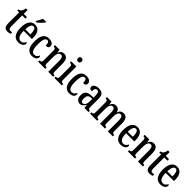

<svg xmlns="http://www.w3.org/2000/svg" viewBox="473 -2554 4352 4352"><g transform="rotate(45 2649.5 -378.0)"><path d="M192 10Q135 10 106 -24.5Q77 -59 77 -146V-486H16V-521Q41 -525 58 -535Q75 -545 87 -561Q99 -576 107.5 -597.5Q116 -619 122 -659H175V-536H278V-486H175V-147Q175 -95 187.5 -72Q200 -49 229 -49Q246 -49 259.5 -51Q273 -53 286 -57V-7Q273 -1 249 4.5Q225 10 192 10Z M541 10Q445 10 395 -62Q345 -134 345 -264Q345 -405 394 -476Q443 -547 532 -547Q615 -547 662 -485Q709 -423 709 -305V-263H445Q446 -153 476 -101Q506 -49 563 -49Q604 -49 630.5 -72.5Q657 -96 671 -129Q681 -125 687.5 -116.5Q694 -108 694 -94Q694 -72 678 -48Q662 -24 628 -7Q594 10 541 10ZM611 -314Q611 -395 593.5 -444.5Q576 -494 535 -494Q493 -494 470.5 -447.5Q448 -401 446 -314ZM484 -619Q505 -656 527 -694Q549 -732 561 -766H667V-756Q657 -739 633 -711.5Q609 -684 579.5 -655.5Q550 -627 525 -606H484Z M977 10Q921 10 878 -18Q835 -46 811 -106.5Q787 -167 787 -265Q787 -372 811.5 -433.5Q836 -495 878.5 -521Q921 -547 974 -547Q1047 -547 1085 -519.5Q1123 -492 1123 -444Q1123 -410 1103.5 -394.5Q1084 -379 1035 -379Q1035 -427 1023 -461Q1011 -495 975 -495Q948 -495 928.5 -475Q909 -455 898 -405Q887 -355 887 -266Q887 -160 912.5 -104Q938 -48 993 -48Q1035 -48 1063 -73Q1091 -98 1104 -130Q1113 -124 1117.5 -115Q1122 -106 1122 -91Q1122 -70 1108.5 -46.5Q1095 -23 1063 -6.5Q1031 10 977 10Z M1172 0V-43H1178Q1205 -43 1222.5 -55.5Q1240 -68 1240 -115V-425Q1240 -469 1223 -481Q1206 -493 1180 -493H1176V-536H1325L1335 -456H1339Q1359 -505 1388.5 -526Q1418 -547 1463 -547Q1527 -547 1561 -500Q1595 -453 1595 -350V-115Q1595 -68 1610 -55.5Q1625 -43 1651 -43H1655V0H1496V-343Q1496 -407 1480.5 -444Q1465 -481 1425 -481Q1392 -481 1373 -458Q1354 -435 1346 -397.5Q1338 -360 1338 -319V-110Q1338 -66 1354.5 -54.5Q1371 -43 1397 -43H1402V0Z M1809 -638Q1785 -638 1769 -652Q1753 -666 1753 -698Q1753 -731 1769 -744.5Q1785 -758 1809 -758Q1833 -758 1850 -744.5Q1867 -731 1867 -698Q1867 -666 1850 -652Q1833 -638 1809 -638ZM1693 0V-43H1703Q1731 -43 1747.5 -56Q1764 -69 1764 -113V-423Q1764 -466 1749 -479.5Q1734 -493 1707 -493H1696V-536H1862V-117Q1862 -71 1878.5 -57Q1895 -43 1924 -43H1934V0Z M2176 10Q2120 10 2077 -18Q2034 -46 2010 -106.5Q1986 -167 1986 -265Q1986 -372 2010.5 -433.5Q2035 -495 2077.5 -521Q2120 -547 2173 -547Q2246 -547 2284 -519.5Q2322 -492 2322 -444Q2322 -410 2302.5 -394.5Q2283 -379 2234 -379Q2234 -427 2222 -461Q2210 -495 2174 -495Q2147 -495 2127.5 -475Q2108 -455 2097 -405Q2086 -355 2086 -266Q2086 -160 2111.5 -104Q2137 -48 2192 -48Q2234 -48 2262 -73Q2290 -98 2303 -130Q2312 -124 2316.5 -115Q2321 -106 2321 -91Q2321 -70 2307.5 -46.5Q2294 -23 2262 -6.5Q2230 10 2176 10Z M2512 10Q2461 10 2425 -29.5Q2389 -69 2389 -151Q2389 -231 2434 -269Q2479 -307 2570 -310L2635 -313V-373Q2635 -429 2622.5 -462Q2610 -495 2570 -495Q2531 -495 2518.5 -465.5Q2506 -436 2506 -386Q2423 -386 2423 -449Q2423 -496 2466 -521.5Q2509 -547 2578 -547Q2656 -547 2695.5 -507.5Q2735 -468 2735 -373V-115Q2735 -73 2746 -58Q2757 -43 2784 -43H2787V0H2657L2644 -84H2637Q2620 -56 2604 -35Q2588 -14 2566.5 -2Q2545 10 2512 10ZM2546 -46Q2587 -46 2611.5 -87Q2636 -128 2636 -191V-272L2594 -269Q2536 -265 2514 -234Q2492 -203 2492 -145Q2492 -99 2505 -72.5Q2518 -46 2546 -46Z M2836 0V-43H2846Q2873 -43 2888.5 -55.5Q2904 -68 2904 -115V-425Q2904 -469 2887.5 -481Q2871 -493 2845 -493H2843V-536H2988L2999 -456H3004Q3023 -505 3052.5 -526Q3082 -547 3128 -547Q3168 -547 3198.5 -525.5Q3229 -504 3244 -451H3247Q3266 -504 3297.5 -525.5Q3329 -547 3373 -547Q3436 -547 3471 -500Q3506 -453 3506 -350V-115Q3506 -68 3521.5 -55.5Q3537 -43 3564 -43H3566V0H3407V-343Q3407 -408 3391 -444Q3375 -480 3337 -480Q3306 -480 3288.5 -459.5Q3271 -439 3263 -405.5Q3255 -372 3255 -332V-115Q3255 -68 3270 -55.5Q3285 -43 3312 -43H3315V0H3157V-343Q3157 -408 3141.5 -444Q3126 -480 3087 -480Q3057 -480 3038.5 -457.5Q3020 -435 3011.5 -398Q3003 -361 3003 -319V-110Q3003 -66 3020 -54.5Q3037 -43 3064 -43H3066V0Z M3824 10Q3728 10 3678 -62Q3628 -134 3628 -264Q3628 -405 3677 -476Q3726 -547 3815 -547Q3898 -547 3945 -485Q3992 -423 3992 -305V-263H3728Q3729 -153 3759 -101Q3789 -49 3846 -49Q3887 -49 3913.5 -72.5Q3940 -96 3954 -129Q3964 -125 3970.5 -116.5Q3977 -108 3977 -94Q3977 -72 3961 -48Q3945 -24 3911 -7Q3877 10 3824 10ZM3894 -314Q3894 -395 3876.5 -444.5Q3859 -494 3818 -494Q3776 -494 3753.5 -447.5Q3731 -401 3729 -314Z M4048 0V-43H4054Q4081 -43 4098.5 -55.5Q4116 -68 4116 -115V-425Q4116 -469 4099 -481Q4082 -493 4056 -493H4052V-536H4201L4211 -456H4215Q4235 -505 4264.5 -526Q4294 -547 4339 -547Q4403 -547 4437 -500Q4471 -453 4471 -350V-115Q4471 -68 4486 -55.5Q4501 -43 4527 -43H4531V0H4372V-343Q4372 -407 4356.5 -444Q4341 -481 4301 -481Q4268 -481 4249 -458Q4230 -435 4222 -397.5Q4214 -360 4214 -319V-110Q4214 -66 4230.5 -54.5Q4247 -43 4273 -43H4278V0Z M4745 10Q4688 10 4659 -24.5Q4630 -59 4630 -146V-486H4569V-521Q4594 -525 4611 -535Q4628 -545 4640 -561Q4652 -576 4660.5 -597.5Q4669 -619 4675 -659H4728V-536H4831V-486H4728V-147Q4728 -95 4740.5 -72Q4753 -49 4782 -49Q4799 -49 4812.5 -51Q4826 -53 4839 -57V-7Q4826 -1 4802 4.5Q4778 10 4745 10Z M5094 10Q4998 10 4948 -62Q4898 -134 4898 -264Q4898 -405 4947 -476Q4996 -547 5085 -547Q5168 -547 5215 -485Q5262 -423 5262 -305V-263H4998Q4999 -153 5029 -101Q5059 -49 5116 -49Q5157 -49 5183.5 -72.5Q5210 -96 5224 -129Q5234 -125 5240.5 -116.5Q5247 -108 5247 -94Q5247 -72 5231 -48Q5215 -24 5181 -7Q5147 10 5094 10ZM5164 -314Q5164 -395 5146.5 -444.5Q5129 -494 5088 -494Q5046 -494 5023.5 -447.5Q5001 -401 4999 -314Z"/></g></svg>

Font: Noto Serif Hebrew ExtraCondensed Medium
Style: Regular
Weight: 500
Width: 2
Designer: Monotype Design Team
Foundry: Monotype Imaging Inc.
Version: Version 2.004; ttfautohint (v1.8.4.7-5d5b)